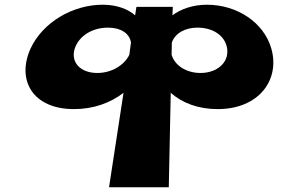

<svg xmlns="http://www.w3.org/2000/svg" viewBox="-20 -445 1206 813"><path d="M941.7 -240C950.7 -181 899.8 -136 828.8 -136C768.8 -136 719.7 -168 706.6 -213L707.6 -265C721.5 -304 763.2 -328 816.2 -328C883.2 -328 933.8 -293 941.7 -240ZM109.7 -240C49.7 -109 115.4 17 293.4 17C375.4 17 447.4 -9 503 -52L441.7 348H694.7L703 -52C751.4 -9 819.4 17 901.4 17C1078.4 17 1166.7 -109 1128.7 -240C1097.4 -349 985 -425 856 -425C796 -425 744.1 -406 710.1 -380L711.7 -416H709.7H559.7H557.7L552.1 -380C523.1 -406 475 -425 415 -425C286 -425 160.4 -349 109.7 -240ZM296.7 -240C314.8 -293 370.2 -328 437.2 -328C491.2 -328 528.5 -304 534.6 -265L527.6 -213C505.7 -168 451.8 -136 391.8 -136C320.8 -136 277.7 -181 296.7 -240Z"/></svg>

Font: Hussar Milosc
Style: Obl
Weight: 700
Foundry: Cannot Into Space Fonts
Version: Version 1.02